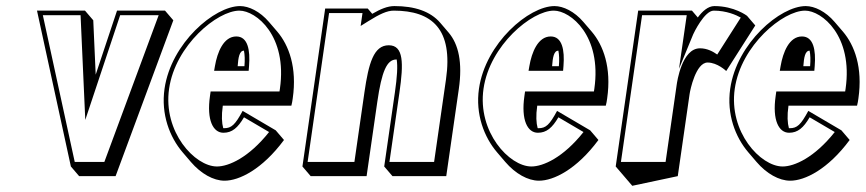

<svg xmlns="http://www.w3.org/2000/svg" viewBox="-20 -548 2850 632"><path d="M259.8 -513H101.8L213.3 0L240.5 31.8H360.5L550.5 -481.2L523.2 -513H365.2L295 -302.3L287 -481.2ZM245.2 -498 260.7 -153.2 375.5 -498H502.3L323.5 -15H226L121 -498Z M939.1 -200.2C941 -206.2 942.6 -217.2 943.6 -224.2C958.2 -325.6 931 -399 892.7 -443.9L865.4 -475.7C835.7 -510.5 799.1 -528 770.2 -528C686.1 -528 543.2 -406 521.6 -256C509.5 -172 538.5 -96.5 581.1 -46.7L608.3 -14.9C641.3 23.6 682.5 46.8 719.1 46.8C767.2 46.8 842.9 9.8 914.8 -87.2L887.6 -119L778.7 -183C753.9 -137 741.8 -126 717.7 -126C716.8 -126 715.8 -126.1 714.8 -126.2C710.1 -142.9 708.6 -166.9 713.4 -200.2ZM783 -381.2C785.7 -368 786.4 -350.9 784.6 -330H762.3C764.3 -358.3 768 -381.2 782.9 -381.2ZM900 -247H673.3L671.2 -232C659.7 -152.3 681.6 -111 715.5 -111C744 -111 762.8 -127.3 783.1 -161.9L865.7 -113.4C798.9 -29.2 732.8 0 694.1 0C621.4 0 516.1 -113.7 536.6 -256C557.3 -399.4 695.4 -513 768 -513C823.1 -513 926.4 -430 901.4 -256C901 -253.7 900.2 -248.5 900 -247ZM684.8 -315 798.5 -315 799.8 -330.9C804 -383.4 795.6 -428 757.8 -428C715.7 -428 695.2 -375.6 687.5 -330.4Z M1186.7 31.8 1221.9 -212.2C1236.4 -313.2 1253.4 -352.2 1284.7 -352.2C1285 -352.2 1285.4 -352.2 1285.8 -352.2C1289.4 -329.8 1287.2 -294.7 1279.9 -244L1244.7 0L1271.9 31.8H1448.9L1490.3 -255.2C1502.8 -341.8 1489.7 -402.3 1456.5 -441L1429.3 -472.8C1396.6 -511 1344.5 -528 1278.2 -528C1255.8 -528 1233.1 -518.6 1205.3 -502.5L1190.4 -520H1050.4L975.5 0L1002.7 31.8ZM1146.6 -15H992.6L1063.2 -505H1173.2L1167.1 -462.5L1192.9 -478.6C1229.5 -501.5 1254.1 -513 1276 -513C1402.4 -513 1471.8 -452.1 1448.1 -287L1408.9 -15H1261.9L1294.9 -244C1308.6 -339.5 1309.1 -399 1259.6 -399C1210 -399 1193.4 -339.5 1179.6 -244Z M1974.1 -200.2C1976 -206.2 1977.6 -217.2 1978.6 -224.2C1993.2 -325.6 1966 -399 1927.7 -443.9L1900.4 -475.7C1870.7 -510.5 1834.1 -528 1805.2 -528C1721.1 -528 1578.2 -406 1556.6 -256C1544.5 -172 1573.5 -96.5 1616.1 -46.7L1643.3 -14.9C1676.3 23.6 1717.5 46.8 1754.1 46.8C1802.2 46.8 1877.9 9.8 1949.8 -87.2L1922.6 -119L1813.7 -183C1788.9 -137 1776.8 -126 1752.7 -126C1751.8 -126 1750.8 -126.1 1749.8 -126.2C1745.1 -142.9 1743.6 -166.9 1748.4 -200.2ZM1818 -381.2C1820.7 -368 1821.4 -350.9 1819.6 -330H1797.3C1799.3 -358.3 1803 -381.2 1817.9 -381.2ZM1935 -247H1708.3L1706.2 -232C1694.7 -152.3 1716.6 -111 1750.5 -111C1779 -111 1797.8 -127.3 1818.1 -161.9L1900.7 -113.4C1833.9 -29.2 1767.8 0 1729.1 0C1656.4 0 1551.1 -113.7 1571.6 -256C1592.3 -399.4 1730.4 -513 1803 -513C1858.1 -513 1961.4 -430 1936.4 -256C1936 -253.7 1935.2 -248.5 1935 -247ZM1719.8 -315 1833.5 -315 1834.8 -330.9C1839 -383.4 1830.6 -428 1792.8 -428C1750.7 -428 1730.2 -375.6 1722.5 -330.4Z M2006.7 0 2034 31.8 2061.2 63.6 2211 31.8 2249.9 -238.2C2251.7 -251.2 2270.3 -342.2 2309.2 -342.2C2341.6 -342.2 2370.5 -314.2 2370.5 -314.2L2466.1 -464.2L2438.9 -496C2438.9 -496 2397.5 -528 2331.5 -528C2310.4 -528 2291.4 -510.2 2276.9 -490.5L2257.7 -513H2080.7ZM2023.9 -15 2093.5 -498H2240.5L2215.1 -321.8L2261.8 -435.1C2263.4 -439 2298.8 -513 2329.4 -513C2371.5 -513 2403.6 -498.5 2418.4 -490.1L2340.9 -368.5C2327.9 -377.7 2308.5 -389 2284.1 -389C2224 -389 2208.6 -276.4 2207.6 -270L2170.9 -15Z M2801.1 -200.2C2803 -206.2 2804.6 -217.2 2805.6 -224.2C2820.2 -325.6 2793 -399 2754.7 -443.9L2727.4 -475.7C2697.7 -510.5 2661.1 -528 2632.2 -528C2548.1 -528 2405.2 -406 2383.6 -256C2371.5 -172 2400.5 -96.5 2443.1 -46.7L2470.3 -14.9C2503.3 23.6 2544.5 46.8 2581.1 46.8C2629.2 46.8 2704.9 9.8 2776.8 -87.2L2749.6 -119L2640.7 -183C2615.9 -137 2603.8 -126 2579.7 -126C2578.8 -126 2577.8 -126.1 2576.8 -126.2C2572.1 -142.9 2570.6 -166.9 2575.4 -200.2ZM2645 -381.2C2647.7 -368 2648.4 -350.9 2646.6 -330H2624.3C2626.3 -358.3 2630 -381.2 2644.9 -381.2ZM2762 -247H2535.3L2533.2 -232C2521.7 -152.3 2543.6 -111 2577.5 -111C2606 -111 2624.8 -127.3 2645.1 -161.9L2727.7 -113.4C2660.9 -29.2 2594.8 0 2556.1 0C2483.4 0 2378.1 -113.7 2398.6 -256C2419.3 -399.4 2557.4 -513 2630 -513C2685.1 -513 2788.4 -430 2763.4 -256C2763 -253.7 2762.2 -248.5 2762 -247ZM2546.8 -315 2660.5 -315 2661.8 -330.9C2666 -383.4 2657.6 -428 2619.8 -428C2577.7 -428 2557.2 -375.6 2549.5 -330.4Z"/></svg>

Font: Blink
Style: 3DObl
Weight: 400
Designer: Mew Too
Foundry: Cannot Into Space Fonts
Version: Version 001.000